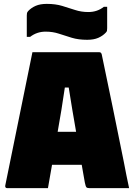

<svg xmlns="http://www.w3.org/2000/svg" viewBox="-20 -969 690 989"><path d="M227 0H16Q12 0 9 -3Q6 -6 7 -13Q42 -185 77 -356.5Q112 -528 147 -700H492Q501 -700 504 -689Q533 -551 561.5 -412Q590 -273 618 -134Q624 -100 631 -67Q638 -34 645 0H439Q429 0 425 -4.5Q421 -9 417 -29Q413 -51 409 -74Q405 -97 401 -120H248Q243 -90 237.5 -60Q232 -30 227 0ZM314 -518Q306 -461 296.5 -404Q287 -347 277 -290H372Q362 -346 352.5 -403.5Q343 -461 334 -518ZM435 -907Q481 -907 515 -934H532V-824Q532 -815 531 -810.5Q530 -806 525 -801Q509 -784 486 -774Q463 -764 429 -764Q384 -764 349.5 -774.5Q315 -785 283.5 -795.5Q252 -806 215 -806Q170 -806 135 -779H118V-889Q118 -897 119 -901.5Q120 -906 125 -912Q141 -929 164 -939Q187 -949 221 -949Q266 -949 300.5 -938.5Q335 -928 367 -917.5Q399 -907 435 -907Z"/></svg>

Font: Recursive Sn Lnr St XBk
Style: Regular
Weight: 1000
Version: Version 1.079;hotconv 1.0.112;makeotfexe 2.5.65598; ttfautoh